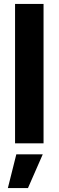

<svg xmlns="http://www.w3.org/2000/svg" viewBox="-20 -727 297 974"><path d="M200.9 0H56.4V-707.2H200.9ZM62.8 55.9H196.9L121.9 227H19.9Z"/></svg>

Font: Pretendard Variable
Style: Regular
Weight: 400
Designer: Base glyphs from Inter by Rasmus Andersson; Hangul glyphs from Noto Sans CJK(Source Han Sans) by Jang Soo-young and Kang
Foundry: Kil Hyung-jin
Version: Version 1.100;FEAKit 1.0